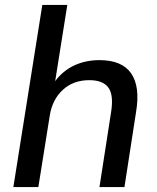

<svg xmlns="http://www.w3.org/2000/svg" viewBox="-20 -756 633 776"><path d="M34 0 151 -736H252L203 -428Q234 -470 280 -491.5Q326 -513 382 -513Q473 -513 510 -459.5Q547 -406 530 -304L483 0H382L429 -303Q440 -372 418 -402Q396 -432 341 -432Q276 -432 233.5 -392.5Q191 -353 181 -288L135 0Z"/></svg>

Font: Mulish SemiBold
Style: Italic
Weight: 600
Italic angle: -9°
Designer: Vernon Adams
Foundry: Vernon Adams
Version: Version 3.603; ttfautohint (v1.8.3)